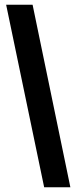

<svg xmlns="http://www.w3.org/2000/svg" viewBox="-20 -713 318 813"><path d="M278 80H167L6 -693H118Z"/></svg>

Font: Bricolage Grotesque Condensed SemiBold
Style: Regular
Weight: 600
Width: 3
Designer: Mathieu Triay
Foundry: Atelier Triay
Version: Version 1.000;gftools[0.9.30]